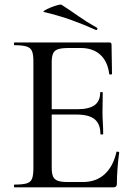

<svg xmlns="http://www.w3.org/2000/svg" viewBox="-20 -808 582 828"><path d="M469 0H43Q40 0 40 -6Q40 -12 43 -12Q77 -12 94.5 -17Q112 -22 118 -37Q124 -52 124 -81V-544Q124 -573 118 -587.5Q112 -602 94.5 -607.5Q77 -613 43 -613Q40 -613 40 -619Q40 -625 43 -625H451Q461 -625 461 -616L463 -490Q463 -487 457.5 -486.5Q452 -486 451 -489Q444 -544 412 -572.5Q380 -601 328 -601H277Q247 -601 231 -596Q215 -591 209 -577.5Q203 -564 203 -540V-85Q203 -61 208.5 -47.5Q214 -34 229 -28.5Q244 -23 271 -23H337Q394 -23 431 -56.5Q468 -90 482 -152Q482 -155 488 -154Q494 -153 494 -150Q490 -123 487 -85Q484 -47 484 -15Q484 0 469 0ZM413 -230Q413 -273 388.5 -293.5Q364 -314 310 -314H165V-337H313Q364 -337 388 -354.5Q412 -372 412 -409Q412 -411 417.5 -411Q423 -411 423 -409Q423 -378 422.5 -361Q422 -344 422 -325Q422 -302 423.5 -279Q425 -256 425 -230Q425 -228 419 -228Q413 -228 413 -230ZM393 -679Q342 -702 289.5 -721Q237 -740 171 -756Q163 -757 172.5 -763Q182 -769 198 -775.5Q214 -782 228.5 -786Q243 -790 246 -787Q282 -764 318 -738.5Q354 -713 397 -689Q401 -688 399.5 -682.5Q398 -677 393 -679Z"/></svg>

Font: Cormorant Garamond Light Medium
Style: Regular
Weight: 500
Version: Version 4.001